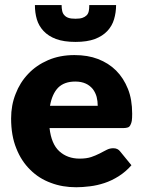

<svg xmlns="http://www.w3.org/2000/svg" viewBox="-20 -749 579 776"><path d="M182.1 -321.3H375Q375 -339.8 370.6 -357.4Q365.7 -375 355 -389.2Q342.8 -403.8 326.7 -411.1Q308.6 -419.4 284.2 -419.4Q239.7 -419.4 214.8 -394.5Q190.4 -369.1 182.1 -321.3ZM479 -231.4H180.2Q187.5 -167 219.7 -137.7Q252.4 -107.9 301.8 -107.9Q329.6 -107.9 348.6 -114.3Q364.7 -119.6 383.3 -128.9Q388.7 -131.8 398.7 -137Q408.7 -142.1 411.6 -143.6Q423.8 -149.9 438 -149.9Q456.1 -149.9 465.8 -136.7L511.2 -81.1Q488.8 -55.2 459.5 -36.6Q430.7 -18.6 402.3 -9.3Q372.6 0.5 344.2 3.9Q313 7.8 288.1 7.8Q231.9 7.8 186 -9.8Q137.7 -27.3 102.5 -62.5Q65.9 -98.1 45.9 -149.4Q24.9 -200.7 24.9 -270.5Q24.9 -323.7 43 -369.1Q60.5 -415.5 94.2 -450.7Q127 -485.4 174.3 -505.9Q221.7 -526.4 280.8 -526.4Q334.5 -526.4 375.5 -510.7Q418.9 -494.1 449.2 -463.9Q479.5 -433.6 497.1 -389.6Q514.2 -347.2 514.2 -289.1Q514.2 -271.5 512.7 -260.7Q511.2 -251.5 506.8 -243.2Q502.9 -235.8 496.6 -233.9Q489.3 -231.4 479 -231.4ZM206.5 -591.3Q175.3 -603 155.8 -624Q136.7 -644.5 128.9 -670.9Q121.1 -697.3 121.1 -728.5H229Q229 -715.8 231.4 -704.6Q233.9 -693.8 240.2 -687.5Q246.6 -680.2 256.8 -676.8Q266.6 -673.3 285.2 -673.3Q302.7 -673.3 313 -676.8Q323.2 -680.2 330.6 -687.5Q336.9 -694.3 338.9 -704.6Q340.8 -713.9 340.8 -728.5H449.2Q449.2 -698.7 440.9 -670.9Q433.1 -644.5 414.1 -624Q394.5 -603 363.3 -591.3Q332 -579.6 285.2 -579.6Q238.3 -579.6 206.5 -591.3Z"/></svg>

Font: Lato-ExtraBold
Style: Regular
Weight: 500
Designer: Lukasz Dziedzic with Adam Twardoch and Botio Nikoltchev
Foundry: tyPoland Lukasz Dziedzic
Version: ""